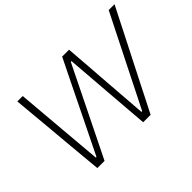

<svg xmlns="http://www.w3.org/2000/svg" viewBox="-123 -1017 1320 1320"><g transform="rotate(-45 537.0 -356.5)"><path d="M193.5 0Q188.5 -53 183 -113.2Q177.5 -173.5 172.5 -227L153 -445.5Q147.5 -506 140.8 -578Q134 -650 128.5 -713H181Q188 -630 196 -537.2Q204 -444.5 211 -361.5L237 -58.5H243.5L396 -369.5Q421.5 -422 450.5 -481.2Q479.5 -540.5 508.8 -600Q538 -659.5 564.5 -713H631.5Q638 -628 644.8 -539.8Q651.5 -451.5 657.5 -368L681 -58.5H688L843.5 -368Q884 -448.5 929.8 -539.8Q975.5 -631 1017 -713H1073.5Q1041 -649 1005.8 -579.5Q970.5 -510 940 -450L826 -226Q799 -172.5 768.2 -111.8Q737.5 -51 711.5 0H639Q632.5 -80.5 625.5 -169.8Q618.5 -259 612 -339L588 -645.5H581L430.5 -339Q391.5 -260 347 -169.5Q302.5 -79 263.5 0Z"/></g></svg>

Font: Commissioner ExtraLight
Style: Italic
Weight: 200
Italic angle: -12°
Designer: Kostas Bartsokas
Foundry: Kostas Bartsokas
Version: Version 1.000; ttfautohint (v1.8.3)